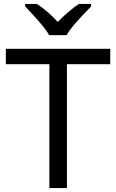

<svg xmlns="http://www.w3.org/2000/svg" viewBox="-20 -964 596 984"><path d="M323 0H233V-635H10V-714H545V-635H323ZM232 -784Q219 -807 197 -833.5Q175 -860 151 -886Q127 -912 109 -931V-944H169Q195 -927 223 -903Q251 -879 276 -852Q303 -879 331 -903Q359 -927 385 -944H447V-931Q428 -912 403.5 -886Q379 -860 356.5 -833.5Q334 -807 322 -784Z"/></svg>

Font: Noto Sans Adlam
Style: Regular
Weight: 400
Designer: Mark Jamra, Neil Patel
Foundry: JamraPatel LLC
Version: Version 3.001